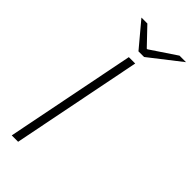

<svg xmlns="http://www.w3.org/2000/svg" viewBox="-268 -875 916 916"><g transform="rotate(45 190.0 -417.5)"><path d="M39 0 170 -659H213L82 0ZM183 -711 79 -835H119L202 -748H206L336 -835H380L221 -711Z"/></g></svg>

Font: Source Sans 3 Light
Style: Italic
Weight: 300
Italic angle: -11°
Designer: Paul D. Hunt
Foundry: Adobe
Version: Version 3.046;hotconv 1.0.118;makeotfexe 2.5.65603